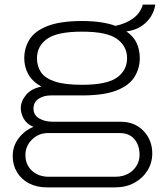

<svg xmlns="http://www.w3.org/2000/svg" viewBox="-20 -629 706 831"><path d="M183 182Q139 182 105.5 164.5Q72 147 53.5 116Q35 85 35 47Q35 3 60.5 -30.5Q86 -64 125 -80Q97 -91 83.5 -114Q70 -137 70 -161Q70 -191 93 -218.5Q116 -246 159 -254Q119 -277 102 -308.5Q85 -340 85 -377Q85 -422 108 -458.5Q131 -495 186 -516.5Q241 -538 335 -538Q381 -538 417 -532.5Q453 -527 480 -517Q526 -527 557 -550Q588 -573 598 -609H652Q649 -584 634 -559Q619 -534 592.5 -516Q566 -498 527 -493Q559 -471 572 -441.5Q585 -412 585 -377Q585 -333 562 -296Q539 -259 484.5 -237.5Q430 -216 335 -216H200Q169 -216 147 -201.5Q125 -187 125 -159Q125 -131 149.5 -116.5Q174 -102 210 -102H503Q563 -102 601 -62.5Q639 -23 639 35Q639 76 618 109.5Q597 143 561 162.5Q525 182 478 182ZM191 136H479Q511 136 534.5 123Q558 110 571 88.5Q584 67 584 42Q584 -1 561.5 -27Q539 -53 499 -53H187Q147 -53 118.5 -25Q90 3 90 42Q90 84 118.5 110Q147 136 191 136ZM335 -262Q443 -262 486.5 -293.5Q530 -325 530 -377Q530 -429 486.5 -460.5Q443 -492 335 -492Q227 -492 183.5 -460.5Q140 -429 140 -377Q140 -343 157 -317Q174 -291 216.5 -276.5Q259 -262 335 -262Z"/></svg>

Font: Archivo Expanded Thin
Style: Regular
Weight: 250
Width: 7
Designer: Hector Gatti
Foundry: Omnibus-Type
Version: Version 2.001